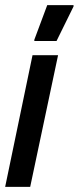

<svg xmlns="http://www.w3.org/2000/svg" viewBox="-33 -724 305 744"><path d="M-13 0 93 -510H192L84 0ZM100 -565V-570L150 -704H252V-699L186 -565Z"/></svg>

Font: Saira Ultra Condensed
Style: Bold Italic
Weight: 700
Width: 1
Italic angle: -12°
Designer: Hector Gatti with collaboration of the Omnibus-Type team
Foundry: Omnibus-Type
Version: Version 1.001; ttfautohint (v1.8)